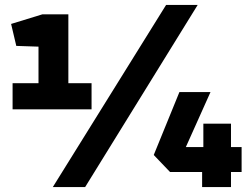

<svg xmlns="http://www.w3.org/2000/svg" viewBox="-20 -758 1015 778"><path d="M136 -317V-569L46 -572L25 -661L152 -700H257V-317ZM31 -421H351V-315H31ZM194 0 653 -738H781L325 0ZM959 -61H916V0H799V-61H669L603 -130L707 -385H833L733 -162H804V-257H916V-162H959Z"/></svg>

Font: REM ExtraBold
Style: Regular
Weight: 800
Designer: Octavio Pardo
Foundry: Ashler Design
Version: Version 1.005;gftools[0.9.28]